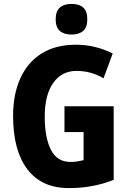

<svg xmlns="http://www.w3.org/2000/svg" viewBox="-20 -953 663 983"><path d="M310 -409H562V-32Q508 -11 452 -0.5Q396 10 333 10Q193 10 120 -86.5Q47 -183 47 -359Q47 -471 84.5 -553Q122 -635 193.5 -679.5Q265 -724 369 -724Q422 -724 470.5 -711.5Q519 -699 557 -679L510 -552Q481 -570 445.5 -580Q410 -590 372 -590Q296 -590 252.5 -528.5Q209 -467 209 -355Q209 -249 240.5 -186.5Q272 -124 340 -124Q361 -124 376.5 -126.5Q392 -129 408 -133V-277H310ZM346 -933Q386 -933 406.5 -914Q427 -895 427 -854Q427 -813 405.5 -794.5Q384 -776 346 -776Q308 -776 286.5 -794.5Q265 -813 265 -854Q265 -895 286 -914Q307 -933 346 -933Z"/></svg>

Font: Noto Sans Tamil Condensed ExtraBold
Style: Regular
Weight: 800
Width: 3
Designer: Jelle Bosma - Monotype Design Team
Foundry: Monotype Imaging Inc.
Version: Version 2.004; ttfautohint (v1.8.4.7-5d5b)